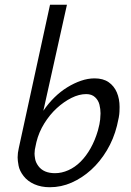

<svg xmlns="http://www.w3.org/2000/svg" viewBox="-20 -776 551 806"><path d="M189 10Q153 10 124.5 -2.5Q96 -15 79 -37Q62 -59 58 -80.5Q54 -102 54 -115Q54 -134 59 -155L190 -756H261L162 -311Q183 -342 208.5 -367Q234 -392 262.5 -409.5Q291 -427 320 -437Q349 -447 377 -447Q413 -447 436 -431Q459 -415 470.5 -388Q482 -361 482 -327Q482 -326 481.5 -307Q481 -288 471 -248Q457 -192 428.5 -144.5Q400 -97 362.5 -63Q325 -29 281 -9.5Q237 10 189 10ZM130 -166Q125 -147 125 -131Q125 -123 127.5 -108.5Q130 -94 141 -79Q152 -64 169.5 -56.5Q187 -49 211 -49Q239 -49 267 -61.5Q295 -74 318.5 -97.5Q342 -121 360.5 -154Q379 -187 391 -228Q399 -257 400.5 -274.5Q402 -292 402 -300Q402 -318 397.5 -336.5Q393 -355 379 -368Q365 -381 342 -381Q312 -381 280 -365Q248 -349 218.5 -322Q189 -295 166 -258Q143 -221 133 -180Z"/></svg>

Font: Isabella Sans
Style: Italic
Weight: 400
Italic angle: -12°
Designer: Christian Thalmann (Catharsis Fonts), Cristiano Sobral
Foundry: The Isabella Sans Project Authors
Version: Version 2.026; ttfautohint (v1.8.4.7-5d5b-dirty)